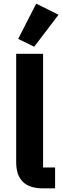

<svg xmlns="http://www.w3.org/2000/svg" viewBox="-20 -1036 343 1056"><path d="M168 -779 80 -822 179 -1016 302 -955ZM216 0Q69 0 69 -144V-740H217V-115H283V0Z"/></svg>

Font: Anuphan
Style: Bold
Weight: 700
Designer: Mike Abbink, Paul van der Laan, Pieter van Rosmalen, Mint Tantisuwanna
Foundry: Bold Monday; Cadson Demak
Version: Version 3.002;hotconv 1.0.109;makeotfexe 2.5.65596